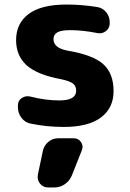

<svg xmlns="http://www.w3.org/2000/svg" viewBox="-20 -550 572 847"><path d="M252 -200Q144 -220 97.5 -262Q51 -304 51 -373Q51 -447 106.5 -488.5Q162 -530 274 -530Q340 -530 409 -519Q433 -515 448.5 -496Q464 -477 464 -452V-447Q464 -426 447.5 -413Q431 -400 410 -404Q345 -417 290 -417Q249 -417 232.5 -407Q216 -397 216 -377Q216 -339 276 -327Q390 -308 435.5 -267Q481 -226 481 -148Q481 -73 425 -31.5Q369 10 262 10Q184 10 114 -5Q90 -10 74.5 -30.5Q59 -51 59 -77V-85Q59 -106 76 -117.5Q93 -129 114 -124Q179 -107 242 -107Q316 -107 316 -150Q316 -170 302.5 -181Q289 -192 252 -200ZM237 60H306Q326 60 337.5 77Q349 94 341 113L297 224Q287 248 266 262.5Q245 277 219 277H192Q170 277 156.5 260Q143 243 147 221L169 116Q174 92 193 76Q212 60 237 60Z"/></svg>

Font: Rounded Mplus 1c ExtraBold
Style: Regular
Weight: 800
Version: Version 1.059.20150529